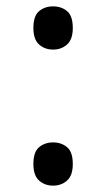

<svg xmlns="http://www.w3.org/2000/svg" viewBox="-20 -570 334 604"><path d="M147 -414Q121 -414 103 -430Q85 -446 85 -482Q85 -520 103 -535Q121 -550 147 -550Q173 -550 191 -535Q209 -520 209 -482Q209 -446 191 -430Q173 -414 147 -414ZM147 14Q121 14 103 -2Q85 -18 85 -54Q85 -92 103 -107Q121 -122 147 -122Q173 -122 191 -107Q209 -92 209 -54Q209 -18 191 -2Q173 14 147 14Z"/></svg>

Font: hexgurmukhi15
Style: Book
Weight: 400
Designer: Jelle Bosma - Monotype Design Team
Foundry: Monotype Imaging Inc.
Version: Version 2.003